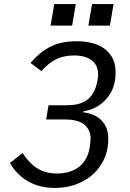

<svg xmlns="http://www.w3.org/2000/svg" viewBox="-20 -913 640 945"><path d="M29 -111 91 -160Q124 -109 164.5 -84Q205 -59 260 -59Q327 -59 369 -92Q411 -125 421 -186L424 -207Q426 -223 426 -230Q426 -274 395 -299.5Q364 -325 298 -325H207L219 -395H310Q377 -395 412.5 -424.5Q448 -454 459 -513L461 -524Q463 -536 463 -547Q463 -591 432 -615.5Q401 -640 344 -640Q293 -640 255.5 -621Q218 -602 184 -563L130 -603Q177 -658 229.5 -684Q282 -710 356 -710Q449 -710 499 -669.5Q549 -629 549 -557Q549 -476 503 -425.5Q457 -375 390 -365V-360Q449 -353 481 -319Q513 -285 513 -230Q513 -159 478 -103.5Q443 -48 383 -18Q323 12 249 12Q174 12 117.5 -21Q61 -54 29 -111ZM353 -893 335 -787H229L247 -893ZM539 -893 521 -787H415L433 -893Z"/></svg>

Font: iA Writer Mono V
Style: Regular
Weight: 400
Italic angle: -9.5°
Designer: Mike Abbink, Paul van der Laan, Pieter van Rosmalen
Foundry: Bold Monday
Version: Version 2.000